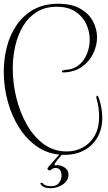

<svg xmlns="http://www.w3.org/2000/svg" viewBox="-22 -711 577 1023"><path d="M321 114Q244 114 184 75.5Q124 37 82.5 -27Q41 -91 19.5 -169.5Q-2 -248 -2 -328Q-2 -398 15 -463Q32 -528 68 -579.5Q104 -631 158.5 -661Q213 -691 288 -691Q360 -691 405.5 -665Q451 -639 473 -598Q495 -557 495 -512Q495 -467 474 -424.5Q453 -382 413.5 -354.5Q374 -327 317 -325Q308 -325 308 -329Q308 -337 327 -339Q368 -340 397 -363.5Q426 -387 441 -423.5Q456 -460 456 -500Q456 -543 437.5 -583Q419 -623 380 -649Q341 -675 280 -675Q219 -675 175 -648Q131 -621 102.5 -574.5Q74 -528 60 -469Q46 -410 46 -345Q46 -266 65.5 -188Q85 -110 122 -45.5Q159 19 212 57.5Q265 96 333 96Q379 96 418 75.5Q457 55 481.5 13.5Q506 -28 506 -90Q506 -112 503 -136Q500 -160 492 -187Q491 -190 491 -194Q491 -201 495 -201Q500 -201 504 -191Q523 -134 523 -84Q523 -25 498 19.5Q473 64 428 89Q383 114 321 114ZM246 292Q228 292 213.5 286Q199 280 193 267Q193 263 199 263Q202 263 204.5 264.5Q207 266 208 268Q216 276 228.5 278.5Q241 281 252 281Q280 281 293 262.5Q306 244 306 224Q306 208 298.5 196Q291 184 275 184Q262 184 254.5 190.5Q247 197 242 197Q238 197 234.5 194.5Q231 192 231 188Q231 184 234 181Q236 179 245.5 168Q255 157 267 143Q279 129 288 119Q297 109 298 109Q300 109 305.5 109.5Q311 110 310 111Q309 112 301 121Q293 130 284.5 140.5Q276 151 271 159.5Q266 168 270 170Q274 169 283 169Q303 169 323 182Q343 195 343 219Q343 242 328 258.5Q313 275 290.5 283.5Q268 292 246 292Z"/></svg>

Font: Inspiration
Style: Regular
Weight: 400
Designer: Robert E. Leuschke
Foundry: Robert E. Leuschke
Version: Version 2.010; ttfautohint (v1.8.3)